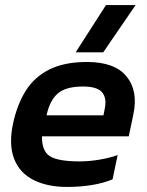

<svg xmlns="http://www.w3.org/2000/svg" viewBox="-20 -729 583 759"><path d="M279 -522 399 -709H516L388 -522ZM245 10Q168 10 113.5 -17Q59 -44 36.5 -99.5Q14 -155 31 -238Q47 -314 81 -369Q115 -424 174.5 -454Q234 -484 324 -484Q434 -484 480.5 -426.5Q527 -369 507 -276L489 -190H146Q145 -133 176.5 -112Q208 -91 295 -91Q333 -91 374 -98Q415 -105 445 -116L425 -20Q389 -5 343 2.5Q297 10 245 10ZM164 -273H389L394 -299Q403 -340 384 -363.5Q365 -387 308 -387Q241 -387 209 -360Q177 -333 164 -273Z"/></svg>

Font: Kanit Medium
Style: Italic
Weight: 500
Italic angle: -12°
Designer: Katatrad Team
Foundry: CadsonDemak
Version: Version 2.000; ttfautohint (v1.8.3)